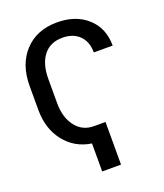

<svg xmlns="http://www.w3.org/2000/svg" viewBox="-164 -845 971 1136"><g transform="rotate(-20 322.0 -277.0)"><path d="M399.4 -85.4V183.1H280.8V6.8Q176.8 -8.8 113.5 -89.1Q50.3 -169.4 50.3 -288.1V-439Q50.3 -574.2 126.2 -655.8Q202.1 -737.3 330.6 -737.3Q448.2 -737.3 521 -671.4Q593.8 -605.5 593.8 -495.6H475.1Q475.1 -564 435.5 -602.5Q396 -641.1 329.6 -641.1Q252 -641.1 210.2 -587.6Q168.5 -534.2 168.5 -439.5V-288.1Q168.5 -197.3 211.7 -141.4Q254.9 -85.4 326.2 -85.4Z"/></g></svg>

Font: Karasuma Gothic
Style: Regular
Weight: 500
Designer: Rasmus Andersson / Ryoko Nishizuka
Foundry: Genbu
Version: Version 1.00